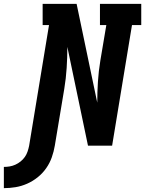

<svg xmlns="http://www.w3.org/2000/svg" viewBox="-122 -755 752 995"><path d="M-102 220V110Q-87 110 -72 107.5Q-57 105 -42.5 98.5Q-28 92 -15 81.5Q-2 71 7 58Q16 45 21 30Q26 15 29 0L132 -625H99V-735H275L382 -223Q382 -277 385.5 -332Q389 -387 398 -441L429 -625H396V-735H610V-625H562L459 0H334L227 -512Q227 -458 223.5 -403Q220 -348 211 -294L162 0Q157 30 146.5 60Q136 90 117.5 116.5Q99 143 73.5 163.5Q48 184 18.5 197Q-11 210 -41.5 215Q-72 220 -102 220Z"/></svg>

Font: Iosevka Etoile XBdObl
Style: Regular
Weight: 800
Italic angle: -9°
Designer: Belleve Invis
Foundry: Belleve Invis
Version: Version 15.5.2; ttfautohint (v1.8.4)